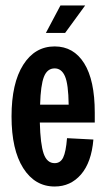

<svg xmlns="http://www.w3.org/2000/svg" viewBox="-20 -674 387 699"><path d="M22 -250Q22 -371 64.5 -438Q107 -505 179 -505Q248 -505 286.5 -443.5Q325 -382 325 -264V-228H125Q127 -149 139 -114.5Q151 -80 179 -80Q200 -80 210 -100.5Q220 -121 224 -171L320 -166Q313 -83 275 -39Q237 5 179 5Q107 5 64.5 -62Q22 -129 22 -250ZM230 -293Q229 -368 216.5 -396.5Q204 -425 179 -425Q152 -425 140 -394.5Q128 -364 126 -293ZM200 -654H290L217 -554H147Z"/></svg>

Font: Piscolabis
Style: Regular
Weight: 400
Designer: Ariel Martín Pérez
Foundry: Tunera Type Foundry
Version: Version 1.000